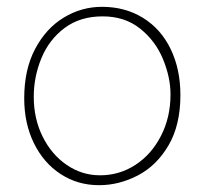

<svg xmlns="http://www.w3.org/2000/svg" viewBox="-20 -508 599 563"><path d="M270 35Q208 35 158 2.5Q108 -30 79.5 -88Q51 -146 51 -220Q51 -304 83 -364.5Q115 -425 167 -456.5Q219 -488 279 -488Q347 -488 399.5 -455.5Q452 -423 480.5 -364Q509 -305 509 -229Q509 -141 474 -81.5Q439 -22 384 6.5Q329 35 271 35ZM274 6Q330 6 377 -24.5Q424 -55 452 -109.5Q480 -164 480 -231Q480 -281 458 -334.5Q436 -388 391 -424Q346 -460 281 -460Q215 -460 169.5 -426Q124 -392 101.5 -337.5Q79 -283 79 -224Q79 -160 105 -107.5Q131 -55 175.5 -24.5Q220 6 273 6Z"/></svg>

Font: LINE Seed Sans KR Thin
Style: Regular
Weight: 250
Designer: LINE BX Design & Sandoll Inc & Dalton Maag Ltd
Foundry: Sandoll Inc.
Version: Version 1.000